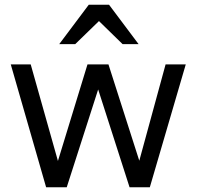

<svg xmlns="http://www.w3.org/2000/svg" viewBox="-20 -789 828 809"><path d="M25.4 -517.6H109.4L224.1 -110.8L348.6 -517.6H437L566.9 -111.8L677.7 -517.6H762.7L611.3 0H525.9L393.6 -412.1L261.2 0H174.3ZM229.5 -603 354 -769H439.5L564 -603H496.6L397 -700.2L296.9 -603Z"/></svg>

Font: Monda
Style: Regular
Weight: 400
Designer: Vernon Adams
Foundry: Vernon Adams
Version: Version 2.100; ttfautohint (v1.8.3)